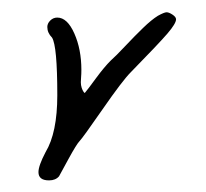

<svg xmlns="http://www.w3.org/2000/svg" viewBox="-20 -413 343 319"><path d="M114.3 -276.4Q114.3 -278.3 114.7 -284.2Q115.2 -290 115.2 -296.9Q115.2 -331.1 103.5 -357.4Q91.8 -383.8 75.2 -383.8Q68.4 -383.8 63.5 -378.9Q58.6 -374 58.6 -368.2Q58.6 -358.4 66.4 -350.6Q75.2 -336.9 75.2 -254.9Q75.2 -192.4 55.7 -160.2Q43.9 -137.7 43.9 -127Q43.9 -113.3 61.5 -113.3Q72.3 -113.3 78.1 -120.1Q80.1 -124 93.8 -148.9Q107.4 -173.8 112.3 -178.7Q117.2 -183.6 150.4 -231.4Q183.6 -279.3 197.3 -293Q244.1 -340.8 258.3 -357.4Q272.5 -374 272.5 -380.9Q272.5 -384.8 266.6 -388.7Q260.7 -392.6 256.8 -392.6Q252.9 -392.6 242.2 -386.7Q231.4 -379.9 217.8 -366.7Q204.1 -353.5 188 -336.4Q171.9 -319.3 164.1 -312.5Q153.3 -301.8 139.6 -283.2Q126 -264.6 121.1 -258.8H120.1Q120.1 -258.8 120.1 -258.8Q120.1 -258.8 118.7 -260.7Q117.2 -262.7 115.7 -267.1Q114.3 -271.5 114.3 -276.4Z"/></svg>

Font: 辰宇落雁體 Thin
Style: Regular
Weight: 100
Designer: Written by Liu, Wei-Chen; Created by Wang, Li-Yu.
Foundry: New Value
Version: Version 1.000